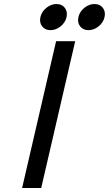

<svg xmlns="http://www.w3.org/2000/svg" viewBox="-20 -935 542 955"><path d="M378.5 -804Q364 -823 370 -850Q376 -877 399.5 -896Q423 -915 450 -915Q477 -915 491.5 -896Q506 -877 500 -850Q494 -823 470.5 -804Q447 -785 420 -785Q393 -785 378.5 -804ZM189.5 -804Q175 -823 181 -850Q187 -877 210.5 -896Q234 -915 261 -915Q288 -915 302.5 -896Q317 -877 311 -850Q305 -823 281.5 -804Q258 -785 231 -785Q204 -785 189.5 -804ZM90 0 259 -730H354L185 0Z"/></svg>

Font: Miedinger
Style: Italic
Weight: 400
Italic angle: -13°
Version: Version 001.000